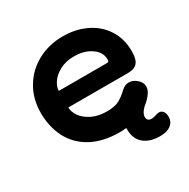

<svg xmlns="http://www.w3.org/2000/svg" viewBox="-146 -649 889 903"><g transform="rotate(-30 298.0 -197.0)"><path d="M552 61Q552 89 531 105Q510 121 473 121Q417 121 385 94Q353 67 353 18V8Q331 10 318 10Q227 10 164.5 -24Q102 -58 71 -118Q40 -178 40 -254Q40 -330 75.5 -389.5Q111 -449 172.5 -482Q234 -515 310 -515Q378 -515 434.5 -488Q491 -461 523.5 -410.5Q556 -360 556 -292Q556 -249 540.5 -230.5Q525 -212 488 -212H165Q165 -188 182 -163.5Q199 -139 233 -122Q267 -105 314 -105Q356 -105 380 -117.5Q404 -130 430 -155Q449 -172 469 -172Q492 -172 512 -154.5Q532 -137 532 -115Q532 -97 520 -80Q506 -59 478 -37Q454 -13 454 6Q454 30 479 30Q484 30 500 26Q513 21 522 21Q535 21 543.5 31.5Q552 42 552 61ZM165 -302H424Q433 -302 435.5 -305Q438 -308 438 -316Q438 -355 400.5 -381Q363 -407 308 -407Q264 -407 231.5 -390Q199 -373 182 -348.5Q165 -324 165 -302Z"/></g></svg>

Font: Mali
Style: Bold
Weight: 700
Designer: Kitiyaporn Chalermlarp | Katatrad Aksorn Co.,Ltd.
Foundry: Cadson Demak Co.,Ltd.
Version: Version 1.000; ttfautohint (v1.6)